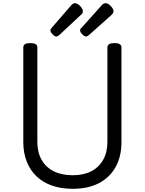

<svg xmlns="http://www.w3.org/2000/svg" viewBox="-20 -1164 906 1203"><path d="M436 19Q363 19 306 -1Q249 -21 209 -59Q169 -97 147.5 -151.5Q126 -206 126 -274V-867Q126 -881 137 -887.5Q148 -894 170 -894Q192 -894 203 -887.5Q214 -881 214 -867V-274Q214 -210 240.5 -163Q267 -116 316.5 -91Q366 -66 436 -66Q504 -66 552 -91Q600 -116 626.5 -163Q653 -210 653 -274V-867Q653 -881 664 -887.5Q675 -894 697 -894Q741 -894 741 -867V-274Q741 -183 704 -117Q667 -51 599 -16Q531 19 436 19ZM333 -935Q323 -935 309.5 -949Q296 -963 296 -973Q296 -977 297 -980Q298 -983 304 -990L428 -1133Q433 -1138 438.5 -1141Q444 -1144 449 -1144Q460 -1144 471.5 -1135.5Q483 -1127 491 -1115.5Q499 -1104 499 -1094Q499 -1087 496.5 -1081.5Q494 -1076 484 -1068L352 -945Q346 -941 341.5 -938Q337 -935 333 -935ZM519 -935Q509 -935 495.5 -949Q482 -963 482 -973Q482 -977 483 -980.5Q484 -984 491 -990L619 -1133Q624 -1138 629.5 -1141Q635 -1144 641 -1144Q652 -1144 663.5 -1135.5Q675 -1127 683 -1115.5Q691 -1104 691 -1094Q691 -1087 688 -1081.5Q685 -1076 676 -1068L538 -945Q533 -941 528 -938Q523 -935 519 -935Z"/></svg>

Font: Playwrite HR Lijeva
Style: Regular
Weight: 400
Designer: Veronika Burian, José Scaglione
Foundry: TypeTogether
Version: Version 1.002